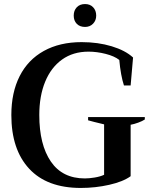

<svg xmlns="http://www.w3.org/2000/svg" viewBox="-20 -918 745 948"><path d="M344 -841Q344 -866 359 -882Q374 -898 400 -898Q425 -898 440 -882Q455 -866 455 -841Q455 -817 439.5 -801Q424 -785 400 -785Q374 -785 359 -800.5Q344 -816 344 -841ZM36 -350Q36 -461 77 -542Q118 -623 196.5 -666.5Q275 -710 383 -710Q464 -710 531.5 -689.5Q599 -669 637 -634L625 -496H592Q576 -545 569 -622Q545 -641 501.5 -652Q458 -663 417 -663Q341 -663 286.5 -624Q232 -585 203 -514.5Q174 -444 174 -350Q174 -204 231 -120.5Q288 -37 399 -37Q420 -37 447.5 -41.5Q475 -46 494 -55V-304Q435 -318 415 -324V-340H695V-328Q683 -320 662.5 -312.5Q642 -305 625 -302V-48Q588 -21 519.5 -5.5Q451 10 379 10Q212 10 124 -85Q36 -180 36 -350Z"/></svg>

Font: Trirong SemiBold
Style: Regular
Weight: 600
Designer: Katatrad Team
Foundry: CadsonDemak
Version: Version 1.000